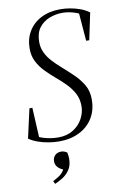

<svg xmlns="http://www.w3.org/2000/svg" viewBox="-100 -742 663 1037"><g transform="rotate(-10 231.5 -224.0)"><path d="M14 -28 50 -188H66L75 -10L51 -38Q78 -22 111 -14Q144 -6 178 -6Q225 -6 259 -27.5Q293 -49 311 -82.5Q329 -116 329 -151Q329 -191 312.5 -221.5Q296 -252 271 -277.5Q246 -303 218 -326Q190 -350 164.5 -376Q139 -402 123 -433.5Q107 -465 107 -505Q107 -558 131.5 -599Q156 -640 201 -663Q246 -686 306 -686Q332 -686 359 -681.5Q386 -677 413 -667.5Q440 -658 463 -641L432 -494H415L402 -657L422 -636Q397 -650 369 -657.5Q341 -665 314 -665Q277 -665 242.5 -651.5Q208 -638 186 -609Q164 -580 164 -531Q164 -499 177.5 -471.5Q191 -444 212.5 -421Q234 -398 259 -376Q290 -349 320 -320Q350 -291 370 -257Q390 -223 390 -177Q390 -119 363.5 -75.5Q337 -32 289 -8Q241 16 178 16Q150 16 119.5 11Q89 6 61.5 -4Q34 -14 14 -28ZM214 117Q214 154 197.5 178Q181 202 158 216Q135 230 116 238L108 222Q125 213 138.5 204.5Q152 196 161.5 185Q171 174 176 160L178 171Q158 165 144.5 151Q131 137 131 118Q131 98 143.5 85Q156 72 178 72Q187 72 195 75Q203 78 210 83Q212 93 213 101Q214 109 214 117Z"/></g></svg>

Font: Source Serif 4 60pt
Style: Italic
Weight: 400
Italic angle: -12°
Version: Version 4.004;hotconv 1.0.116;makeotfexe 2.5.65601